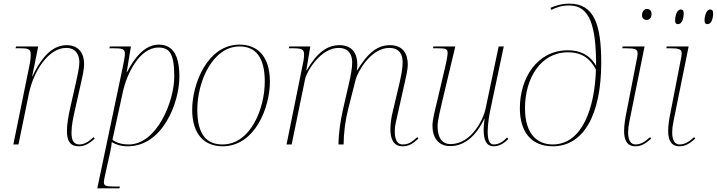

<svg xmlns="http://www.w3.org/2000/svg" viewBox="-20 -790 3920 1050"><path d="M411 10C440 10 464 -1 498 -32L492 -40C457 -8 434 0 415 0C381 0 371 -25 371 -65C371 -103 380 -145 389 -185L422 -332C429 -364 440 -406 440 -441C440 -496 412 -543 345 -543C276 -543 214 -493 158 -373H156L189 -536H68L65 -526H87C139 -526 148 -521 148 -490C148 -472 145 -453 143 -442L53 0H81L138 -278C163 -399 244 -528 342 -528C400 -528 414 -482 414 -451C414 -418 399 -356 396 -342L364 -200C354 -155 346 -111 346 -74C346 -15 367 10 411 10Z M653 -431 512 240H633L636 230H614C563 230 548 228 548 207C548 199 550 189 553 175L584 35C589 13 590 -1 591 -13C614 1 642 10 679 10C869 10 961 -227 961 -371C961 -488 925 -546 848 -546C772 -546 715 -474 675 -396H673L696 -536H581L578 -526H600C648 -526 663 -523 663 -496C663 -482 659 -461 653 -431ZM684 0C637 0 607 -15 595 -26L652 -288C673 -383 741 -530 847 -530C908 -530 933 -496 933 -371C933 -236 838 0 684 0Z M1197 10C1375 10 1456 -203 1456 -343C1456 -488 1383 -546 1290 -546C1114 -546 1031 -331 1031 -190C1031 -53 1100 10 1197 10ZM1197 0C1113 0 1059 -50 1059 -190C1059 -346 1144 -536 1290 -536C1377 -536 1428 -478 1428 -344C1428 -196 1350 0 1197 0Z M2182 10C2219 10 2240 -7 2268 -32L2262 -40C2233 -15 2217 0 2182 0C2147 0 2139 -37 2139 -70C2139 -91 2142 -111 2144 -118L2192 -332C2199 -364 2210 -407 2210 -438C2210 -495 2184 -543 2113 -543C2047 -543 1995 -506 1933 -405H1931C1933 -417 1934 -428 1934 -438C1934 -495 1908 -543 1837 -543C1771 -543 1715 -505 1657 -405H1655L1677 -536H1562L1559 -526H1581C1630 -526 1643 -521 1643 -492C1643 -484 1642 -473 1640 -459L1547 0H1575L1648 -355C1658 -404 1736 -528 1831 -528C1890 -528 1906 -487 1906 -449C1906 -416 1898 -376 1888 -332L1857 -197C1842 -131 1832 -66 1831 0H1859C1860 -66 1868 -131 1885 -197L1925 -355C1935 -395 2007 -528 2109 -528C2165 -528 2182 -491 2182 -450C2182 -415 2173 -373 2164 -332L2127 -176C2120 -147 2115 -114 2115 -84C2115 -33 2130 10 2182 10Z M2680 10C2715 10 2741 -11 2760 -30L2753 -38C2733 -18 2711 0 2680 0C2655 0 2647 -29 2647 -69C2647 -109 2655 -160 2664 -201L2735 -536H2707L2635 -193C2623 -137 2558 -2 2444 -2C2399 -2 2373 -35 2373 -100C2373 -129 2387 -187 2397 -230L2470 -536H2350L2348 -526H2370C2418 -526 2428 -523 2428 -500C2428 -485 2420 -445 2412 -413L2369 -230C2359 -189 2345 -135 2345 -102C2345 -43 2373 9 2442 9C2517 9 2583 -43 2629 -142H2630C2626 -111 2625 -93 2625 -82C2625 -25 2639 10 2680 10Z M3003 10C3172 10 3268 -163 3268 -448C3268 -656 3229 -770 3094 -770C3048 -770 3016 -758 2990 -747L2995 -736C3024 -750 3050 -760 3094 -760C3207 -760 3240 -645 3240 -430C3204 -492 3150 -515 3086 -515C2917 -515 2823 -363 2823 -198C2823 -73 2882 10 3003 10ZM3003 0C2923 0 2851 -51 2851 -198C2851 -361 2936 -504 3086 -504C3166 -504 3210 -466 3239 -409C3233 -204 3166 0 3003 0Z M3516 -681C3530 -681 3543 -690 3543 -714C3543 -731 3533 -741 3518 -741C3502 -741 3491 -727 3491 -707C3491 -690 3502 -681 3516 -681ZM3455 10C3489 10 3513 -7 3541 -32L3535 -40C3507 -15 3485 0 3455 0C3433 0 3415 -18 3415 -66C3415 -83 3417 -102 3422 -126L3505 -536H3385L3383 -526H3404C3454 -526 3467 -520 3467 -499C3467 -493 3466 -487 3465 -479L3407 -181C3400 -147 3393 -108 3393 -74C3393 -27 3407 10 3455 10Z M3849 -658C3871 -658 3880 -690 3880 -718C3880 -733 3874 -738 3864 -738C3842 -738 3833 -702 3833 -677C3833 -662 3840 -658 3849 -658ZM3688 -658C3710 -658 3719 -690 3719 -718C3719 -733 3713 -738 3703 -738C3681 -738 3672 -702 3672 -677C3672 -662 3679 -658 3688 -658ZM3696 10C3730 10 3754 -7 3782 -32L3776 -40C3748 -15 3726 0 3696 0C3674 0 3656 -18 3656 -66C3656 -83 3658 -102 3663 -126L3746 -536H3626L3624 -526H3645C3695 -526 3708 -520 3708 -499C3708 -493 3707 -487 3706 -479L3648 -181C3641 -147 3634 -108 3634 -74C3634 -27 3648 10 3696 10Z"/></svg>

Font: Noto Serif Display Thin
Style: Italic
Weight: 100
Italic angle: -12°
Designer: Monotype Design Team
Foundry: Monotype Imaging Inc.
Version: Version 2.009